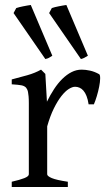

<svg xmlns="http://www.w3.org/2000/svg" viewBox="-20 -747 436 767"><path d="M376 -450.7Q380.4 -447.8 380.1 -433.6Q379.9 -419.4 376.2 -400.9Q372.6 -382.3 366.7 -362.8Q360.8 -343.3 355 -330.1H334Q331.1 -349.6 325.7 -363.3Q320.3 -377 313.2 -385Q306.2 -393.1 297.6 -396.7Q289.1 -400.4 279.8 -400.4Q269 -400.4 254.6 -391.4Q240.2 -382.3 225.1 -363Q210 -343.8 195.1 -313.7Q180.2 -283.7 168.5 -242.2V-50.8Q168.5 -43.5 186.8 -35.6Q205.1 -27.8 251 -21V0H26.9V-21Q59.1 -28.3 77.1 -35.4Q95.2 -42.5 95.2 -50.8V-335Q95.2 -351.1 94.2 -362.1Q93.3 -373 91.8 -379.9Q90.3 -386.7 88.1 -390.6Q85.9 -394.5 84 -397Q80.6 -400.4 76.4 -402.6Q72.3 -404.8 65.7 -406.2Q59.1 -407.7 49.8 -408.4Q40.5 -409.2 26.9 -410.2V-429.7Q58.6 -438 89.1 -446.5Q119.6 -455.1 144 -468.8L161.1 -451.7L167.5 -340.8Q180.7 -367.7 196 -391.1Q211.4 -414.6 229 -431.9Q246.6 -449.2 265.9 -459Q285.2 -468.8 306.2 -468.8Q321.8 -468.8 339.8 -464.8Q357.9 -460.9 376 -450.7ZM34.2 -694.8 44.9 -714.8Q50.3 -716.8 57.6 -718.5Q64.9 -720.2 73 -721.9Q81.1 -723.6 89.1 -724.9Q97.2 -726.1 103 -727.1L189 -524.4Q180.2 -518.6 175.3 -515.9Q170.4 -513.2 161.1 -511.2ZM176.3 -694.8 187 -714.8Q191.9 -716.8 199.5 -718.5Q207 -720.2 215.1 -721.9Q223.1 -723.6 231.2 -724.9Q239.3 -726.1 245.1 -727.1L331.1 -524.4Q321.3 -518.6 316.4 -515.9Q311.5 -513.2 303.2 -511.2Z"/></svg>

Font: Gentium Unicode
Style: Regular
Weight: 400
Version: Version 1.009